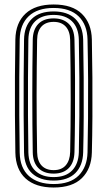

<svg xmlns="http://www.w3.org/2000/svg" viewBox="-20 -828 479 856"><path d="M219.2 8Q138.5 8 94.2 -32.2Q50 -72.5 48.5 -147.5Q47 -226.8 46.6 -313.1Q46.2 -399.5 46.6 -486.1Q47 -572.8 48.5 -652.5Q50 -726.5 93.8 -767.2Q137.5 -808 219.2 -808Q302.5 -808 345.1 -766.2Q387.8 -724.5 389.5 -652.5Q391.2 -571.2 391.9 -482.5Q392.5 -393.8 392 -307.6Q391.5 -221.5 389.5 -147.8Q387.8 -75.8 345.1 -33.9Q302.5 8 219.2 8ZM219.2 -7.5Q293 -7.5 330.8 -45.5Q368.5 -83.5 370.2 -148.2Q371.8 -216 372.5 -299.1Q373.2 -382.2 372.8 -472.6Q372.2 -563 370.2 -652Q368.8 -717.8 330.5 -755.1Q292.2 -792.5 219.2 -792.5Q147 -792.5 108.1 -755.9Q69.2 -719.2 67.8 -652Q66.5 -569.8 66 -484.1Q65.5 -398.5 66 -313.6Q66.5 -228.8 67.8 -148Q69.2 -78.8 109.1 -43.1Q149 -7.5 219.2 -7.5ZM219.2 -23Q158 -23 123.2 -54.9Q88.5 -86.8 87.2 -148.5Q85.8 -229.5 85.4 -313.9Q85 -398.2 85.5 -483.4Q86 -568.5 87.2 -651.5Q88.2 -711.2 122 -744.1Q155.8 -777 219.2 -777Q281.2 -777 315.2 -744.4Q349.2 -711.8 350.8 -651.2Q352.5 -569.2 353.1 -481Q353.8 -392.8 353.2 -307.4Q352.8 -222 350.8 -148.5Q349.2 -89.5 315.8 -56.2Q282.2 -23 219.2 -23ZM219.2 -38.5Q273.2 -38.5 301.6 -68Q330 -97.5 331.5 -149Q333.2 -225.5 333.8 -310.1Q334.2 -394.8 333.8 -481.5Q333.2 -568.2 331.5 -650.8Q330.2 -704.5 301 -733Q271.8 -761.5 219.2 -761.5Q166 -761.5 136.8 -733Q107.5 -704.5 106.5 -651.2Q105.2 -567.5 104.8 -482.2Q104.2 -397 104.8 -313Q105.2 -229 106.5 -148.8Q107.8 -94.2 137.6 -66.4Q167.5 -38.5 219.2 -38.5ZM219.2 -54Q175 -54 150.9 -78.9Q126.8 -103.8 126 -149.2Q125 -210.2 124.5 -273.6Q124 -337 124 -400.9Q124 -464.8 124.5 -527.8Q125 -590.8 126 -650.8Q126.8 -696.2 150.6 -721.1Q174.5 -746 219.2 -746Q261.2 -746 286.1 -722.2Q311 -698.5 312 -650.2Q314 -562.8 314.5 -475.8Q315 -388.8 314.4 -306.4Q313.8 -224 312 -150.2Q310.8 -103.2 286.5 -78.6Q262.2 -54 219.2 -54ZM219.2 -69.5Q254.5 -69.5 273.1 -91Q291.8 -112.5 292.8 -150.8Q293.8 -203 294.5 -262.6Q295.2 -322.2 295.2 -386.4Q295.2 -450.5 294.6 -517Q294 -583.5 292.8 -649.8Q292 -688.8 273 -709.6Q254 -730.5 219.2 -730.5Q184.2 -730.5 165.1 -709.9Q146 -689.2 145.5 -650.5Q144.5 -591.2 143.9 -528.9Q143.2 -466.5 143.2 -402.6Q143.2 -338.8 143.8 -275.1Q144.2 -211.5 145.5 -149.8Q146.2 -110.8 165.4 -90.1Q184.5 -69.5 219.2 -69.5Z"/></svg>

Font: Big Shoulders Inline Text Thin SemiBold
Style: Regular
Weight: 600
Version: Version 2.002